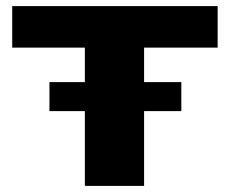

<svg xmlns="http://www.w3.org/2000/svg" viewBox="-20 -609 753 629"><path d="M452 -453V-340H574V-245H452V0H258V-245H142V-340H258V-453H20V-589H693V-453Z"/></svg>

Font: Gold Bold
Style: Regular
Weight: 400
Designer: jaiki
Version: Version 1.000